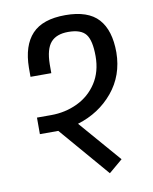

<svg xmlns="http://www.w3.org/2000/svg" viewBox="-79 -724 637 800"><g transform="rotate(-10 240.0 -323.5)"><path d="M226 -209 379 -32 321 17 140 -194H122H62V-264H122Q182 -264 233.5 -288.5Q285 -313 316 -360.5Q347 -408 347 -474Q347 -540 326.5 -566.5Q306 -593 252 -593Q202 -593 178 -565.5Q154 -538 153 -474V-436H65V-474Q66 -568 111 -616Q156 -664 252 -664Q348 -664 391.5 -616Q435 -568 435 -474Q434 -377 376 -307Q318 -237 226 -209Z"/></g></svg>

Font: Biryani
Style: Regular
Weight: 400
Designer: Dan Reynolds and Mathieu Réguer
Foundry: Dan Reynolds and Mathieu Réguer
Version: Version 1.004; ttfautohint (v1.1) -l 5 -r 5 -G 72 -x 0 -D la